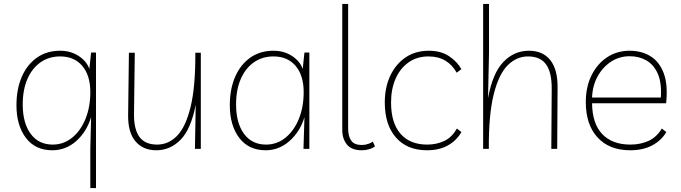

<svg xmlns="http://www.w3.org/2000/svg" viewBox="-20 -760 3475 980"><path d="M470 -492V200H441V0L445 -162Q422 -87 369 -40Q316 7 247 7Q160 7 112 -56.5Q64 -120 64 -223Q64 -305 91 -367.5Q118 -430 168 -465.5Q218 -501 287 -501Q341 -501 382 -474Q423 -447 436 -408L445 -492ZM287 -472Q230 -472 187 -442Q144 -412 120 -357Q96 -302 96 -227Q96 -132 136.5 -77Q177 -22 249 -22Q305 -22 348.5 -57.5Q392 -93 416.5 -153.5Q441 -214 441 -290Q441 -375 400 -423.5Q359 -472 287 -472Z M778 7Q710 7 671.5 -38.5Q633 -84 634 -172L638 -491H668L664 -180Q663 -101 691.5 -61.5Q720 -22 782 -22Q840 -22 884 -67Q928 -112 953 -215Q978 -318 977 -491H1005V0H975L979 -226Q955 -101 902 -47Q849 7 778 7Z M1559 -492V0H1529L1534 -162Q1511 -87 1457.5 -40Q1404 7 1336 7Q1249 7 1201 -56.5Q1153 -120 1153 -223Q1153 -305 1180 -367.5Q1207 -430 1257 -465.5Q1307 -501 1376 -501Q1430 -501 1471 -474Q1512 -447 1525 -408L1534 -492ZM1376 -472Q1319 -472 1276 -442Q1233 -412 1209 -357Q1185 -302 1185 -227Q1185 -132 1225.5 -77Q1266 -22 1338 -22Q1394 -22 1437.5 -57.5Q1481 -93 1505.5 -153.5Q1530 -214 1530 -290Q1530 -375 1489 -423.5Q1448 -472 1376 -472Z M1827 7Q1774 7 1750.5 -22.5Q1727 -52 1727 -96V-740H1757V-104Q1757 -65 1772.5 -42.5Q1788 -20 1827 -20Q1844 -20 1859.5 -25.5Q1875 -31 1883 -37L1894 -13Q1881 -3 1862.5 2Q1844 7 1827 7Z M2160 7Q2058 7 2001 -58Q1944 -123 1944 -237Q1944 -313 1971.5 -372.5Q1999 -432 2049.5 -466.5Q2100 -501 2168 -501Q2231 -501 2272.5 -473Q2314 -445 2335 -407L2311 -389Q2289 -429 2253 -450.5Q2217 -472 2167 -472Q2109 -472 2066 -442Q2023 -412 1999.5 -359Q1976 -306 1976 -237Q1976 -133 2024 -77.5Q2072 -22 2161 -22Q2208 -22 2247.5 -40.5Q2287 -59 2312 -104L2335 -86Q2311 -43 2266.5 -18Q2222 7 2160 7Z M2446 0V-740H2476V-491L2471 -259Q2494 -386 2549 -443.5Q2604 -501 2680 -501Q2751 -501 2789 -453Q2827 -405 2826 -312L2824 0H2794L2796 -304Q2797 -390 2767.5 -431Q2738 -472 2675 -472Q2617 -472 2571.5 -427Q2526 -382 2500 -278.5Q2474 -175 2475 0Z M3197 7Q3090 7 3030 -58.5Q2970 -124 2970 -239Q2970 -316 2999 -375Q3028 -434 3078.5 -467.5Q3129 -501 3194 -501Q3254 -501 3299.5 -473.5Q3345 -446 3367.5 -387Q3390 -328 3380 -233H3002Q3003 -129 3054 -75.5Q3105 -22 3198 -22Q3248 -22 3289.5 -40.5Q3331 -59 3358 -104L3381 -86Q3356 -43 3309 -18Q3262 7 3197 7ZM3194 -473Q3141 -473 3098.5 -445Q3056 -417 3030 -369.5Q3004 -322 3002 -262H3353Q3358 -337 3337.5 -383.5Q3317 -430 3279.5 -451.5Q3242 -473 3194 -473Z"/></svg>

Font: Livvic Thin
Style: Regular
Weight: 250
Designer: Jacques Le Bailly, Baron von Fonthausen
Version: Version 1.001; ttfautohint (v1.8.2)